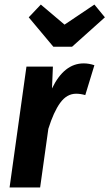

<svg xmlns="http://www.w3.org/2000/svg" viewBox="-20 -822 480 842"><path d="M394 -536 354 -405Q333 -411 314 -411Q273 -411 244 -371Q215 -331 192 -257L156 0H22L96 -530H212L208 -434Q261 -544 347 -544Q370 -544 394 -536ZM440 -746 296 -617H214L106 -746L159 -802L263 -714L394 -802Z"/></svg>

Font: Fira Sans Condensed SemiBold
Style: Italic
Weight: 600
Width: 3
Italic angle: -8°
Designer: bBox Type GmbH & Carrois Corporate GbR & Edenspiekermann AG
Foundry: bBox Type GmbH & Carrois Corporate GbR & Edenspiekermann AG
Version: Version 4.301